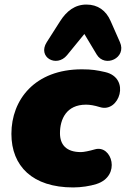

<svg xmlns="http://www.w3.org/2000/svg" viewBox="-20 -810 552 842"><path d="M301 12C336 12 375 6 403 -3C513 -38 471 -177 396 -155C372 -148 347 -143 335 -143C269 -143 243 -177 243 -226C243 -287 271 -351 357 -351C374 -351 393 -348 419 -340C503 -314 555 -468 441 -494C406 -502 383 -506 339 -506C133 -506 30 -373 30 -223C30 -81 123 12 301 12ZM506 -625 465 -718C445 -764 409 -790 359 -790C309 -790 272 -762 243 -716L185 -625C143 -559 228 -512 274 -568L350 -661L404 -571C440 -511 537 -556 506 -625Z"/></svg>

Font: SN Pro Black
Style: Italic
Weight: 900
Italic angle: -9°
Designer: Tobias Whetton
Foundry: Supernotes
Version: Version 1.001;Glyphs 3.2 (3249)